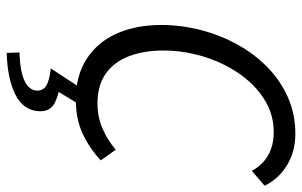

<svg xmlns="http://www.w3.org/2000/svg" viewBox="-190 -518 935 595"><g transform="rotate(90 277.5 -220.5)"><path d="M288.4 12Q214.4 12 162.7 -21.4Q110.9 -54.8 84.1 -114.5Q57.4 -174.2 57.4 -252.7Q57.4 -315 73.1 -375.3Q88.8 -435.7 117.9 -488.5Q146.9 -541.4 188.3 -581.8Q229.7 -622.2 281.7 -645.3Q333.7 -668.3 394.3 -668.3Q450.3 -668.3 492.7 -642Q535.2 -615.8 555.5 -572.9L509.6 -533.5Q491 -567.2 460.7 -584.2Q430.5 -601.2 389.2 -601.2Q342.9 -601.2 303.9 -581Q264.8 -560.8 233.8 -526.6Q202.9 -492.3 180.9 -448.2Q159 -404 147.7 -355.5Q136.5 -306.9 136.5 -260Q136.5 -200.3 153.7 -154Q170.9 -107.7 207.3 -81.4Q243.7 -55.1 300.9 -55.1Q342.7 -55.1 378.5 -70.8Q414.3 -86.4 444 -111.7L477 -65.1Q439.5 -30.3 394.3 -9.1Q349.2 12 288.4 12ZM143.9 226.3 142.6 186.8Q202.8 184.5 231 170.7Q259.3 157 260.8 133.5Q261.5 113.8 245.8 103.8Q230.1 93.8 192 89.7L252.4 -2.7H306.2L264.9 65.1Q301 74.1 313.7 88.7Q326.4 103.4 324.6 128.4Q320.9 175.5 272.5 199.7Q224 223.9 143.9 226.3Z"/></g></svg>

Font: Source Sans 3
Style: Italic
Weight: 200
Italic angle: -11°
Designer: Paul D. Hunt
Foundry: Adobe
Version: Version 3.046;hotconv 1.0.118;makeotfexe 2.5.65603